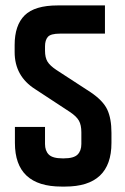

<svg xmlns="http://www.w3.org/2000/svg" viewBox="-20 -683 461 708"><path d="M391 -193V-156Q391 5 220 5H207Q35 5 35 -156V-215H146V-152Q146 -127 160 -113Q174 -99 211 -99H215Q252 -99 266 -113Q280 -127 280 -152V-195Q280 -222 271 -238Q262 -254 238 -270L110 -354Q34 -402 34 -491V-517Q34 -590 71 -626.5Q108 -663 193 -663H367V-559H201Q167 -559 156.5 -547Q146 -535 146 -512V-496Q146 -471 155 -456Q164 -441 188 -425L314 -343Q360 -312 375.5 -279Q391 -246 391 -193Z"/></svg>

Font: Khand Semibold
Style: Regular
Weight: 600
Designer: Devanagari: Sanchit Sawaria, Jyotish Sonowal; Latin: Satya Rajpurohit
Foundry: Indian Type Foundry
Version: Version 1.100;PS 1.0;hotconv 1.0.78;makeotf.lib2.5.61930; tt